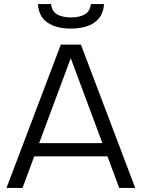

<svg xmlns="http://www.w3.org/2000/svg" viewBox="-20 -927 699 947"><path d="M12 0 280 -707H379L647 0H568L510 -156H149L91 0ZM173 -221H485L329 -640ZM329 -786Q258 -786 214.5 -815.5Q171 -845 167 -907H232Q236 -870 262.5 -855.5Q289 -841 330 -841Q371 -841 397.5 -855.5Q424 -870 428 -907H493Q491 -866 469.5 -838.5Q448 -811 412 -798.5Q376 -786 329 -786Z"/></svg>

Font: Onest Light
Style: Regular
Weight: 300
Designer: Dmitri Voloshin, Andrey Kudryavtsev
Foundry: Dmitri Voloshin, Andrey Kudryavtsev
Version: Version 1.000;gftools[0.9.33]